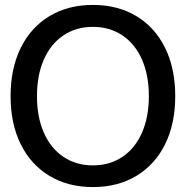

<svg xmlns="http://www.w3.org/2000/svg" viewBox="-20 -746 754 779"><path d="M23 -356Q23 -468 64 -551.5Q105 -635 180.5 -680.5Q256 -726 357 -726Q458 -726 533.5 -680.5Q609 -635 650 -551.5Q691 -468 691 -356Q691 -244 650 -161Q609 -78 533.5 -32.5Q458 13 357 13Q256 13 180.5 -32.5Q105 -78 64 -161Q23 -244 23 -356ZM357 -75Q425 -75 476.5 -109.5Q528 -144 556 -207.5Q584 -271 584 -356Q584 -441 556 -504.5Q528 -568 476.5 -602.5Q425 -637 357 -637Q289 -637 237.5 -602.5Q186 -568 158 -504.5Q130 -441 130 -356Q130 -271 158 -207.5Q186 -144 237.5 -109.5Q289 -75 357 -75Z"/></svg>

Font: Non Bureau
Style: Regular
Weight: 400
Designer: Jona Saucedo
Foundry: Non Foundry
Version: Version 1.000; ttfautohint (v1.8.4)